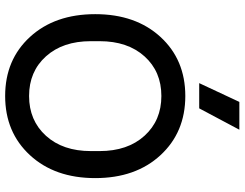

<svg xmlns="http://www.w3.org/2000/svg" viewBox="-122 -818 950 746"><g transform="rotate(90 353.0 -445.0)"><path d="M583 -86.5Q494 10 353 10Q212 10 123.5 -86.5Q35 -183 35 -340Q35 -497 123.5 -593.5Q212 -690 353 -690Q494 -690 583 -593.5Q672 -497 672 -340Q672 -183 583 -86.5ZM140 -323Q140 -214 199 -148.5Q258 -83 353 -83Q448 -83 507.5 -148.5Q567 -214 567 -323V-357Q567 -466 507.5 -531.5Q448 -597 353 -597Q258 -597 199 -531.5Q140 -466 140 -357ZM303 -744 376 -900H484L401 -744Z"/></g></svg>

Font: TASA Orbiter Display Medium
Style: Regular
Weight: 500
Designer: Weizhong Zhang
Version: Version 1.000;Glyphs 3.1.2 (3151)